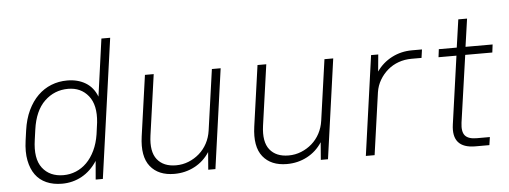

<svg xmlns="http://www.w3.org/2000/svg" viewBox="-48 -827 2546 960"><g transform="rotate(-5 1225.0 -347.0)"><path d="M228 6Q184 6 150 -9Q116 -24 95 -53Q74 -82 65.5 -125Q57 -168 65 -225L72 -275Q80 -332 100.5 -375Q121 -418 150.5 -447Q180 -476 217.5 -491Q255 -506 298 -506Q351 -506 390 -482.5Q429 -459 447 -412L487 -700H531L433 0H397L405 -93Q373 -44 327.5 -19Q282 6 228 6ZM239 -36Q272 -36 302 -48.5Q332 -61 356 -85Q380 -109 397 -144.5Q414 -180 421 -225L429 -284Q438 -371 400.5 -417.5Q363 -464 299 -464Q230 -464 180.5 -416.5Q131 -369 118 -275L111 -225Q97 -131 133.5 -83.5Q170 -36 239 -36Z M792 6Q712 6 671.5 -44.5Q631 -95 645 -195L688 -500H732L689 -195Q678 -115 709.5 -75.5Q741 -36 804 -36Q837 -36 867 -48Q897 -60 921 -81Q945 -102 960.5 -131Q976 -160 981 -195L1024 -500H1068L998 0H962L969 -88Q940 -43 893.5 -18.5Q847 6 792 6Z M1357 6Q1277 6 1236.5 -44.5Q1196 -95 1210 -195L1253 -500H1297L1254 -195Q1243 -115 1274.5 -75.5Q1306 -36 1369 -36Q1402 -36 1432 -48Q1462 -60 1486 -81Q1510 -102 1525.5 -131Q1541 -160 1546 -195L1589 -500H1633L1563 0H1527L1534 -88Q1505 -43 1458.5 -18.5Q1412 6 1357 6Z M1823 -500H1859L1851 -415Q1881 -458 1927.5 -482Q1974 -506 2029 -506H2079L2073 -464H2023Q1988 -464 1957.5 -453Q1927 -442 1903 -421.5Q1879 -401 1862.5 -373Q1846 -345 1841 -312L1797 0H1753Z M2163 -500H2253L2273 -640H2317L2297 -500H2433L2428 -460H2292L2244 -124Q2238 -79 2254.5 -59.5Q2271 -40 2313 -40H2379L2373 0H2303Q2183 0 2200 -119L2248 -460H2158Z"/></g></svg>

Font: Retni Sans Light
Style: Italic
Weight: 300
Italic angle: -8°
Designer: Vitaly Kuzmin
Foundry: ParaType Ltd.
Version: Version 1.00;June 10, 2019;FontCreator 11.5.0.2425 64-bit; t